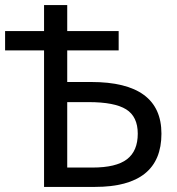

<svg xmlns="http://www.w3.org/2000/svg" viewBox="-21 -734 696 754"><path d="M152 0V-536H-1V-612H152V-714H243V-612H445V-536H243V-412H337Q613 -412 613 -209Q613 0 352 0ZM243 -76H342Q435 -76 477.5 -108.5Q520 -141 520 -209Q520 -276 474.5 -304.5Q429 -333 327 -333H243Z"/></svg>

Font: Advent Sans Logo
Style: Regular
Weight: 400
Designer: Types & Symbols
Foundry: Types & Symbols
Version: Version 1.002